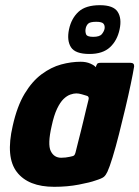

<svg xmlns="http://www.w3.org/2000/svg" viewBox="-20 -714 537 740"><path d="M189 6Q89 6 45 -51Q1 -108 29 -229Q46 -305 75 -353Q104 -401 140.5 -428Q177 -455 215.5 -465.5Q254 -476 291 -476Q312 -476 328 -469Q344 -462 349 -455L351 -461Q354 -469 358 -470.5Q362 -472 370 -472H482Q498 -472 497 -458Q493 -433 484 -390Q475 -347 463 -296.5Q451 -246 438.5 -196.5Q426 -147 414 -108Q402 -69 394 -52Q388 -39 380.5 -32.5Q373 -26 347 -18Q328 -11 284 -2.5Q240 6 189 6ZM216 -106Q225 -106 233 -107Q241 -108 248 -109.5Q255 -111 259 -112Q264 -113 266.5 -116Q269 -119 271 -126Q276 -147 281.5 -168Q287 -189 292 -209.5Q297 -230 302 -250.5Q307 -271 311.5 -290.5Q316 -310 321 -329Q323 -336 321 -340Q319 -344 314 -345Q307 -347 295.5 -350.5Q284 -354 274 -354Q264 -354 251 -349.5Q238 -345 225 -332.5Q212 -320 200 -295Q188 -270 179 -228Q163 -158 175.5 -132Q188 -106 216 -106ZM441 -601Q432 -558 404 -532Q376 -506 325 -506Q270 -506 253.5 -532Q237 -558 246 -601Q255 -643 282.5 -668.5Q310 -694 365 -694Q417 -694 433.5 -668.5Q450 -643 441 -601ZM383 -603Q385 -615 379 -622.5Q373 -630 351 -630Q327 -630 319.5 -622.5Q312 -615 310 -603Q308 -593 311.5 -582.5Q315 -572 339 -572Q364 -572 372.5 -582.5Q381 -593 383 -603Z"/></svg>

Font: Glory Thin ExtraBold
Style: Italic
Weight: 800
Italic angle: -12°
Version: Version 1.011